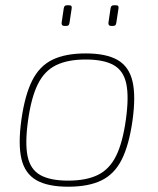

<svg xmlns="http://www.w3.org/2000/svg" viewBox="-20 -694 597 726"><path d="M304 -492Q382 -492 425 -467Q468 -442 481 -386.5Q494 -331 481 -238Q468 -146 440.5 -91Q413 -36 364 -12Q315 12 238 12Q160 12 117 -13Q74 -38 61 -93.5Q48 -149 61 -242Q74 -334 101.5 -389Q129 -444 178 -468Q227 -492 304 -492ZM304 -469Q236 -469 192 -447.5Q148 -426 123 -375.5Q98 -325 86 -238Q74 -152 84.5 -102.5Q95 -53 132.5 -32Q170 -11 238 -11Q306 -11 350 -32.5Q394 -54 419 -104.5Q444 -155 456 -242Q468 -328 457.5 -377.5Q447 -427 409.5 -448Q372 -469 304 -469ZM242 -674Q248 -674 250 -671Q252 -668 251 -662L243 -609Q242 -602 239.5 -599Q237 -596 230 -596H223Q212 -596 213 -608L221 -662Q222 -668 224.5 -671Q227 -674 233 -674ZM419 -674Q425 -674 427 -671Q429 -668 428 -662L420 -609Q419 -602 416.5 -599Q414 -596 407 -596H400Q389 -596 390 -608L398 -662Q399 -668 401.5 -671Q404 -674 410 -674Z"/></svg>

Font: Exo 2 Thin
Style: Italic
Weight: 250
Italic angle: -8°
Designer: Natanael Gama
Foundry: Natanael Gama
Version: Version 2.010